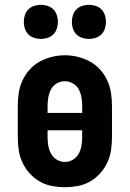

<svg xmlns="http://www.w3.org/2000/svg" viewBox="-20 -771 540 799"><path d="M250 8Q223 8 196 3Q169 -2 145.5 -15.5Q122 -29 103.5 -49.5Q85 -70 73.5 -94.5Q62 -119 58 -146Q54 -173 54 -200V-330Q54 -357 58 -384Q62 -411 73.5 -436Q85 -461 103.5 -481.5Q122 -502 146 -515Q170 -528 196.5 -534.5Q223 -541 250 -541Q277 -541 303.5 -534.5Q330 -528 354 -515Q378 -502 396.5 -481.5Q415 -461 426.5 -436Q438 -411 442 -384Q446 -357 446 -330V-200Q446 -173 442 -146Q438 -119 426.5 -94.5Q415 -70 396.5 -49.5Q378 -29 354.5 -15.5Q331 -2 304 3Q277 8 250 8ZM322 -301V-330Q322 -348 319 -366Q316 -384 307.5 -399.5Q299 -415 283 -424Q267 -433 249 -433Q231 -433 215.5 -423.5Q200 -414 192 -398.5Q184 -383 181 -365.5Q178 -348 178 -330V-301ZM250 -97Q268 -97 283.5 -106.5Q299 -116 307.5 -131.5Q316 -147 319 -164.5Q322 -182 322 -200V-229H178V-200Q178 -182 181 -164.5Q184 -147 192.5 -131.5Q201 -116 216.5 -106.5Q232 -97 250 -97ZM350 -609Q336 -609 322 -613.5Q308 -618 298 -628Q288 -638 283.5 -652Q279 -666 279 -680Q279 -694 283.5 -708Q288 -722 298 -732Q308 -742 322 -746.5Q336 -751 350 -751Q364 -751 378 -746.5Q392 -742 402 -732Q412 -722 416.5 -708Q421 -694 421 -680Q421 -666 416.5 -652Q412 -638 402 -628Q392 -618 378 -613.5Q364 -609 350 -609ZM150 -609Q136 -609 122 -613.5Q108 -618 98 -628Q88 -638 83.5 -652Q79 -666 79 -680Q79 -694 83.5 -708Q88 -722 98 -732Q108 -742 122 -746.5Q136 -751 150 -751Q164 -751 178 -746.5Q192 -742 202 -732Q212 -722 216.5 -708Q221 -694 221 -680Q221 -666 216.5 -652Q212 -638 202 -628Q192 -618 178 -613.5Q164 -609 150 -609Z"/></svg>

Font: Iosevka Slab Extrabold
Style: Regular
Weight: 800
Monospace: yes
Designer: Belleve Invis
Foundry: Belleve Invis
Version: Version 11.1.1; ttfautohint (v1.8.3)